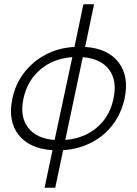

<svg xmlns="http://www.w3.org/2000/svg" viewBox="-20 -730 640 900"><path d="M189 150 226 -26Q118 -33 67 -98Q16 -163 38 -268Q53 -338 94 -390.5Q135 -443 195 -474.5Q255 -506 329 -510L371 -710H421L379 -510Q486 -503 536 -437.5Q586 -372 564 -268Q549 -199 509 -146Q469 -93 409 -62Q349 -31 276 -26L239 150ZM90 -268Q72 -184 111.5 -132Q151 -80 236 -74L319 -462Q230 -456 169 -404Q108 -352 90 -268ZM512 -268Q530 -352 491.5 -403.5Q453 -455 368 -462L286 -74Q374 -81 434.5 -132.5Q495 -184 512 -268Z"/></svg>

Font: Geist Mono ExtraLight
Style: Italic
Weight: 200
Italic angle: -12°
Monospace: yes
Designer: Basement.studio, Andrés Briganti, Mateo Zaragoza
Foundry: Basement.studio, Vercel, Andrés Briganti, Guido Ferreyra, Mateo Zaragoza
Version: Version 1.500; ttfautohint (v1.8.4.7-5d5b)